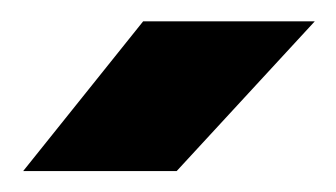

<svg xmlns="http://www.w3.org/2000/svg" viewBox="-20 -720 315 180"><path d="M114.2 -700H275.1L145.6 -559.6H1.7Z"/></svg>

Font: Oak Sans Light
Style: Regular
Weight: 400
Designer: Erik Kennedy, Walven
Foundry: Erik Kennedy, Walven
Version: Version 1.100;Glyphs 3.1.2 (3151)